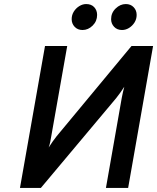

<svg xmlns="http://www.w3.org/2000/svg" viewBox="-20 -927 775 947"><path d="M78.5 0 202 -700H311.5L232.5 -253Q231 -243.5 227.8 -227.2Q224.5 -211 220 -199.5Q229 -213.5 240.2 -229.5Q251.5 -245.5 258.5 -254L628.5 -700H735L612 0H502.5L580.5 -444Q583.5 -459 586.5 -473Q589.5 -487 593 -499Q585 -486 573 -469.5Q561 -453 553 -443L181.5 0ZM582 -779Q557.5 -779 542.8 -794.8Q528 -810.5 528 -832.5Q528 -863.5 550.5 -885.2Q573 -907 600.5 -907Q624.5 -907 639.2 -891.5Q654 -876 654 -853.5Q654 -833 643.5 -816.2Q633 -799.5 616.5 -789.2Q600 -779 582 -779ZM387 -779Q363 -779 348.2 -794.8Q333.5 -810.5 333.5 -832.5Q333.5 -853 344 -869.8Q354.5 -886.5 371 -896.8Q387.5 -907 405 -907Q430.5 -907 444.8 -891.5Q459 -876 459 -853.5Q459 -822.5 437 -800.8Q415 -779 387 -779Z"/></svg>

Font: Overpass SemiBold
Style: Italic
Weight: 600
Italic angle: -10°
Designer: Delve Withrington, Dave Bailey, Thomas Jockin
Foundry: Delve Fonts LLC
Version: Version 4.000